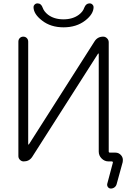

<svg xmlns="http://www.w3.org/2000/svg" viewBox="-20 -969 769 1127"><path d="M618.2 -80.1Q618.2 -73.2 625 -73.2H657.2Q678.7 -73.2 692.4 -55.7Q701.2 -43.9 701.2 -30.3Q701.2 -23.4 700.2 -17.6L665 110.4Q662.1 123 652.3 130.4Q642.6 137.7 630.9 137.7Q620.1 137.7 613.8 129.4Q607.4 121.1 609.4 110.4L642.6 -14.6Q643.6 -16.6 641.6 -19Q639.6 -21.5 636.7 -21.5H617.2Q593.8 -21.5 576.7 -38.6Q559.6 -55.7 559.6 -79.1V-652.3Q559.6 -654.3 558.1 -654.8Q556.6 -655.3 555.7 -654.3L168.9 -47.9Q151.4 -21.5 119.1 -21.5Q106.4 -21.5 97.2 -30.8Q87.9 -40 87.9 -52.7V-724.6Q87.9 -737.3 96.2 -745.6Q104.5 -753.9 116.7 -753.9Q128.9 -753.9 137.2 -745.6Q145.5 -737.3 145.5 -724.6V-123Q145.5 -121.1 147 -120.6Q148.4 -120.1 149.4 -121.1L535.2 -726.6Q552.7 -753.9 585.9 -753.9Q598.6 -753.9 608.4 -744.1Q618.2 -734.4 618.2 -720.7ZM474.6 -923.8Q484.4 -949.2 505.9 -949.2Q516.6 -949.2 523.4 -941.4Q529.3 -935.5 529.3 -927.7Q529.3 -886.7 480.5 -848.6Q428.7 -808.6 353 -808.6Q277.3 -808.6 226.6 -848.6Q176.8 -886.7 176.8 -927.7Q176.8 -935.5 182.6 -941.4Q189.5 -949.2 200.2 -949.2Q221.7 -949.2 230.5 -923.8Q238.3 -901.4 261.7 -882.8Q297.9 -855.5 352.5 -855.5Q407.2 -855.5 443.4 -882.8Q466.8 -900.4 474.6 -923.8Z"/></svg>

Font: irohamaru Light
Style: Regular
Weight: 200
Designer: [Source Han Sans]
Ryoko NISHIZUKA  (kana & ideographs); Paul D. Hunt (Latin, Greek & Cyrillic); Wenlong ZHANG  (bopomofo
Version: Version 1.01